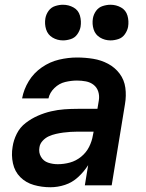

<svg xmlns="http://www.w3.org/2000/svg" viewBox="-20 -780 616 808"><path d="M192 8Q223 8 253.5 -2Q284 -12 308.5 -34.5Q333 -57 351 -85L337 0H450L506 -342Q512 -377 507.5 -410.5Q503 -444 483.5 -470Q464 -496 435 -511.5Q406 -527 372.5 -532.5Q339 -538 304 -538Q267 -538 228.5 -529Q190 -520 156 -496.5Q122 -473 101 -438.5Q80 -404 73 -366H184Q189 -390 209 -409.5Q229 -429 254.5 -435Q280 -441 304 -441Q323 -441 341.5 -437.5Q360 -434 374 -423Q388 -412 393.5 -394.5Q399 -377 396 -358L390 -322H307Q279 -322 251 -320Q223 -318 195 -311.5Q167 -305 139.5 -293Q112 -281 88 -262.5Q64 -244 50.5 -217Q37 -190 33 -162Q27 -127 34.5 -92.5Q42 -58 65.5 -34.5Q89 -11 122.5 -1.5Q156 8 192 8ZM223 -89Q202 -89 182.5 -95.5Q163 -102 152.5 -120Q142 -138 146 -160Q148 -175 159.5 -187.5Q171 -200 185.5 -206.5Q200 -213 215.5 -216.5Q231 -220 246 -222Q261 -224 276.5 -225Q292 -226 307 -226H374L371 -211Q367 -186 355 -162Q343 -138 321.5 -120.5Q300 -103 274.5 -96Q249 -89 223 -89ZM445 -610Q461 -610 478 -615.5Q495 -621 505.5 -636Q516 -651 519 -667Q523 -691 516.5 -714Q510 -737 489.5 -748.5Q469 -760 445 -760Q429 -760 412 -754.5Q395 -749 384.5 -734.5Q374 -720 371 -703Q367 -679 374 -656.5Q381 -634 401 -622Q421 -610 445 -610ZM245 -610Q261 -610 278 -615.5Q295 -621 305.5 -636Q316 -651 319 -667Q323 -691 316.5 -714Q310 -737 289.5 -748.5Q269 -760 245 -760Q229 -760 212 -754.5Q195 -749 184.5 -734.5Q174 -720 171 -703Q167 -679 174 -656.5Q181 -634 201 -622Q221 -610 245 -610Z"/></svg>

Font: Iosevka Sparkle SmBdObl
Style: Regular
Weight: 600
Italic angle: -9°
Designer: Belleve Invis
Foundry: Belleve Invis
Version: Version 4.5.0; ttfautohint (v1.8.3)